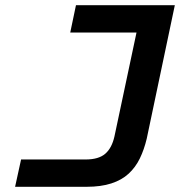

<svg xmlns="http://www.w3.org/2000/svg" viewBox="-20 -718 692 738"><path d="M38 0 61 -105H309Q359 -105 384.5 -127Q410 -149 420 -194L527 -698H652L544 -185Q534 -143 517.5 -109Q501 -75 474.5 -50.5Q448 -26 408 -13Q368 0 313 0ZM272 -698H643L621 -593H250Z"/></svg>

Font: Azeret Mono Thin Medium
Style: Italic
Weight: 500
Italic angle: -12°
Version: Version 1.002